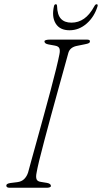

<svg xmlns="http://www.w3.org/2000/svg" viewBox="-20 -887 481 907"><path d="M153 -72Q148.5 -51 152.8 -40.2Q157 -29.5 174.5 -27.5L202 -23Q220.5 -19.5 220.5 -8.5Q220.5 -4 214.2 -2Q208 0 200.5 0H26.5Q10 0 10 -9.5Q8.5 -19.5 29.5 -22.5L61.5 -26.5Q81.5 -29 93.8 -40.8Q106 -52.5 112.5 -71.5Q117 -89 128.5 -130.2Q140 -171.5 155.2 -226.5Q170.5 -281.5 187 -342Q203.5 -402.5 218.8 -459.2Q234 -516 245 -561Q256 -606 260.5 -629.5Q264.5 -648.5 260.5 -658.5Q256.5 -668.5 239.5 -671.5L209.5 -677Q190 -680.5 190 -691.5Q190 -700 219 -700H389.5Q405 -700 405 -692.5Q405 -686.5 400 -683.5Q395 -680.5 381.5 -678L347 -671Q311 -665 303 -637.5Q296 -612 283 -565Q270 -518 253.8 -459.8Q237.5 -401.5 221 -340.5Q204.5 -279.5 189.8 -224.2Q175 -169 165.2 -128.5Q155.5 -88 153 -72ZM317.5 -780Q350.5 -780 377.2 -798.8Q404 -817.5 426.5 -859Q431 -867 436.5 -867Q443 -867 441 -858Q426 -808 389.8 -776Q353.5 -744 308.5 -744Q262.5 -744 243 -776Q223.5 -808 235 -858Q237 -867 244 -867Q249 -867 249.5 -859Q250.5 -817.5 267.5 -798.8Q284.5 -780 317.5 -780Z"/></svg>

Font: Fraunces 9pt S050 Thin
Style: Italic
Weight: 100
Italic angle: -16°
Version: Version 1.000; ttfautohint (v1.8.3)